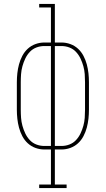

<svg xmlns="http://www.w3.org/2000/svg" viewBox="-20 -755 540 980"><path d="M180 205V187H240V8H206Q183 8 161 0Q139 -8 122 -23.5Q105 -39 94 -60Q83 -81 77 -103.5Q71 -126 68.5 -149Q66 -172 66 -195V-335Q66 -358 68.5 -381Q71 -404 77 -426.5Q83 -449 94 -470Q105 -491 122 -506.5Q139 -522 161 -530Q183 -538 206 -538H240V-717H180V-735H260V-538H294Q317 -538 339 -530Q361 -522 378 -506.5Q395 -491 406 -470Q417 -449 423 -426.5Q429 -404 431.5 -381Q434 -358 434 -335V-195Q434 -172 431.5 -149Q429 -126 423 -103.5Q417 -81 406 -60Q395 -39 378 -23.5Q361 -8 339 0Q317 8 294 8H260V187H320V205ZM206 -10H240V-520H206Q185 -520 165.5 -512.5Q146 -505 132 -490Q118 -475 109 -456Q100 -437 94.5 -417Q89 -397 87.5 -376.5Q86 -356 86 -335V-195Q86 -174 87.5 -153.5Q89 -133 94.5 -113Q100 -93 109 -74Q118 -55 132 -40Q146 -25 165.5 -17.5Q185 -10 206 -10ZM260 -10H294Q315 -10 334.5 -17.5Q354 -25 368 -40Q382 -55 391 -74Q400 -93 405.5 -113Q411 -133 412.5 -153.5Q414 -174 414 -195V-335Q414 -356 412.5 -376.5Q411 -397 405.5 -417Q400 -437 391 -456Q382 -475 368 -490Q354 -505 334.5 -512.5Q315 -520 294 -520H260Z"/></svg>

Font: Iosevka Slab Thin
Style: Regular
Weight: 100
Monospace: yes
Designer: Belleve Invis
Foundry: Belleve Invis
Version: Version 11.1.0; ttfautohint (v1.8.3)